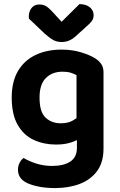

<svg xmlns="http://www.w3.org/2000/svg" viewBox="-20 -740 597 959"><path d="M259.1 -18Q199.8 -18 149.4 -40.8Q99.1 -63.6 68.8 -115.6Q38.5 -167.6 38.5 -252.9Q38.5 -331.6 69.6 -384.9Q100.8 -438.2 157.1 -465.2Q213.3 -492.2 287.6 -492.2Q340.9 -492.2 386 -478.3Q431.1 -464.5 457.1 -447.5Q475.4 -435.6 486.2 -419.4Q497 -403.3 497 -379.4V-66.4H362.2V-364.5Q349.8 -371.5 333.3 -376.7Q316.7 -381.9 292.2 -381.9Q241.1 -381.9 209.3 -350.5Q177.5 -319.1 177.5 -252.6Q177.5 -180.4 207.8 -152.3Q238.1 -124.2 283.3 -124.2Q318 -124.2 340.4 -136.2Q362.8 -148.3 378.8 -163L383.4 -51.1Q363.2 -37.7 332.6 -27.8Q302.1 -18 259.1 -18ZM364.2 -2.2V-97.3H497V2.2Q497 70.8 464.9 114.5Q432.7 158.1 378 178.7Q323.2 199.4 255.2 199.4Q203.3 199.4 163.6 190Q124 180.7 103.7 167.7Q69.8 146.1 69.8 108.2Q69.8 88.3 78.3 72.5Q86.7 56.7 98.1 49.1Q124.3 65.1 161.5 77Q198.7 88.8 240.1 88.8Q297.8 88.8 331 67.1Q364.2 45.3 364.2 -2.2ZM244.4 -678.4 287.6 -631.2 376.9 -719.6Q409.4 -719.3 428.5 -703.8Q447.6 -688.4 447.6 -664.5Q447.6 -646.2 437.6 -633.6Q427.7 -621 407.4 -603.7L356.3 -557.5Q340.4 -543.5 323.8 -536.9Q307.2 -530.2 289.2 -530.2Q274.3 -530.2 261.8 -533.6Q249.3 -536.9 235.9 -546.2Q222.5 -555.5 202.6 -572.7L124.8 -646.6Q122.2 -662.5 126.9 -679Q131.5 -695.4 144 -706.5Q156.4 -717.6 177 -717.6Q194.6 -717.6 208.4 -710.1Q222.2 -702.6 244.4 -678.4Z"/></svg>

Font: Baloo Tammudu 2
Style: Regular
Weight: 400
Designer: Maithili Shingre, Omkar Shende and Ek Type
Foundry: Ek Type
Version: Version 1.700